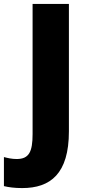

<svg xmlns="http://www.w3.org/2000/svg" viewBox="-92 -734 441 978"><path d="M21 224C165 224 259 151 259 -65V-714H74V-51C74 39 56 76 -7 76C-32 76 -53 71 -72 66V214C-48 220 -17 224 21 224Z"/></svg>

Font: Noto Sans Arabic UI SmCn Bk
Style: Regular
Weight: 900
Width: 4
Designer: Monotype Design Team, Nadine Chahine and Nizar Qandah
Foundry: Monotype Imaging Inc.
Version: Version 2.010